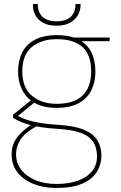

<svg xmlns="http://www.w3.org/2000/svg" viewBox="-20 -704 603 956"><path d="M260 232Q196 232 146 211.5Q96 191 67 154Q38 117 38 66Q38 35 48 10Q58 -15 81 -38.5Q104 -62 144 -89L166 -78Q105 -44 82.5 -10Q60 24 60 64Q60 108 86 141.5Q112 175 157.5 193.5Q203 212 260 212Q324 212 369.5 195Q415 178 439 147.5Q463 117 463 75Q463 11 421 -22Q379 -55 273 -62Q222 -65 185.5 -70.5Q149 -76 123 -83.5Q97 -91 78.5 -99.5Q60 -108 45 -117V-133L136 -206L158 -199L60 -119L54 -133Q68 -128 82 -120.5Q96 -113 118.5 -106Q141 -99 177.5 -92.5Q214 -86 274 -82Q353 -77 399 -57.5Q445 -38 465 -5.5Q485 27 485 72Q485 114 462.5 151Q440 188 390.5 210Q341 232 260 232ZM262 -167Q196 -167 153.5 -191Q111 -215 90.5 -256Q70 -297 70 -347Q70 -402 90.5 -442.5Q111 -483 153.5 -506Q196 -529 262 -529Q331 -529 373.5 -506Q416 -483 435.5 -442.5Q455 -402 455 -347Q455 -297 435.5 -256Q416 -215 373.5 -191Q331 -167 262 -167ZM263 -187Q348 -187 391 -228.5Q434 -270 434 -348Q434 -431 390.5 -470Q347 -509 263 -509Q186 -509 138.5 -470Q91 -431 91 -348Q91 -268 138.5 -227.5Q186 -187 263 -187ZM355 -499 346 -517H526V-499ZM262 -576Q219 -576 193 -591.5Q167 -607 155.5 -629.5Q144 -652 144 -674V-684H168Q168 -643 191.5 -620.5Q215 -598 262 -598Q309 -598 332.5 -620.5Q356 -643 356 -684H381V-675Q381 -653 368.5 -630Q356 -607 330 -591.5Q304 -576 262 -576Z"/></svg>

Font: DM Sans 11pt Thin
Style: Regular
Weight: 250
Version: Version 4.004;gftools[0.9.30]